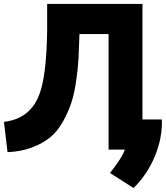

<svg xmlns="http://www.w3.org/2000/svg" viewBox="-32 -734 839 969"><path d="M516 -562H369Q367 -492 364.5 -442.5Q362 -393 352.5 -327Q343 -261 328 -215.5Q313 -170 286 -121Q259 -72 222 -41.5Q185 -11 130 10Q75 31 6 34L-12 -119Q119 -134 166 -256Q203 -351 206 -582Q206 -621 206 -714H687V-131H785Q788 -39 750 53.5Q712 146 642 215L523 139Q584 63 598 21H516Z"/></svg>

Font: Repo
Style: ExtraBold
Weight: 800
Designer: Stefan Peev
Foundry: Context Ltd
Version: Version 001.000